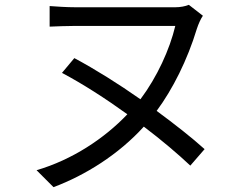

<svg xmlns="http://www.w3.org/2000/svg" viewBox="-20 -727 1040 793"><path d="M818 -662 760 -707C745 -701 725 -697 704 -697H292C254 -697 213 -700 185 -702V-617C213 -618 256 -620 292 -620H704C681 -523 629 -409 560 -317C469 -381 373 -441 287 -487L236 -426C321 -381 416 -320 506 -255C411 -155 278 -67 131 -24L201 46C332 -3 470 -89 574 -204C648 -148 715 -91 766 -43L825 -111C773 -158 703 -213 627 -269C693 -358 754 -479 793 -608C800 -629 809 -649 818 -662Z"/></svg>

Font: DAIFUKU Sans JP
Style: Regular
Weight: 400
Designer: Original font ‘Source Han Sans JP’ : Ryoko NISHIZUKA  (kana, bopomofo & ideographs); Paul D. Hunt (Latin, Greek & Cyrill
Foundry: Daifuku
Version: Version 1.001